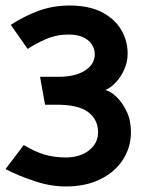

<svg xmlns="http://www.w3.org/2000/svg" viewBox="-20 -599 524 695"><path d="M232 -579Q172 -579 120 -560Q68 -541 19 -509L80 -422Q107 -440 145.5 -457Q184 -474 229 -474Q258 -474 279 -465Q300 -456 311.5 -439.5Q323 -423 323 -403Q323 -366 287.5 -343.5Q252 -321 191 -321H125L143 -220H185Q264 -220 299.5 -193Q335 -166 335 -120Q335 -92 318.5 -71Q302 -50 276 -39.5Q250 -29 220 -29Q176 -29 141 -39.5Q106 -50 66 -74L0 13Q46 37 104.5 56.5Q163 76 218 76Q290 76 343 50Q396 24 425 -21Q454 -66 454 -121Q454 -163 438.5 -195.5Q423 -228 401.5 -248.5Q380 -269 361 -273Q382 -282 400 -301.5Q418 -321 430 -348Q442 -375 442 -405Q442 -452 418.5 -491.5Q395 -531 348.5 -555Q302 -579 232 -579Z"/></svg>

Font: Catamaran
Style: Bold
Weight: 700
Designer: Pria Ravichandran
Version: Version 2.000